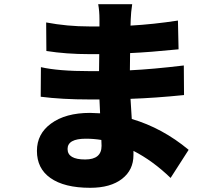

<svg xmlns="http://www.w3.org/2000/svg" viewBox="-20 -834 1040 915"><path d="M463 -167Q427 -173 389 -173Q302 -173 302 -124Q302 -74 386 -74Q464 -74 464 -139Q464 -155 463 -167ZM793 14Q708 -68 616 -115V-95Q616 -24 562 18Q507 61 410 61Q286 61 220 14Q156 -31 156 -115Q156 -196 223 -245Q292 -296 409 -296Q425 -296 457 -294L454 -360H406Q276 -360 174 -373L175 -514Q257 -495 408 -495H452L453 -576H406Q296 -576 201 -591L200 -727Q301 -708 405 -708H454V-742Q454 -781 448 -814H610Q604 -775 603 -742L602 -712Q710 -718 828 -736L831 -599Q692 -585 600 -581L599 -499Q706 -504 856 -522L857 -381Q719 -367 602 -363L608 -267Q754 -224 879 -120Z"/></svg>

Font: KaiGen Gothic KR Heavy
Style: Heavy
Weight: 900
Designer: Ryoko NISHIZUKA  (kana & ideographs); Paul D. Hunt (Latin, Greek & Cyrillic); Wenlong ZHANG  (bopomofo); Sandoll Communi
Foundry: Adobe Systems Incorporated
Version: Version 1.002 March 28, 2018